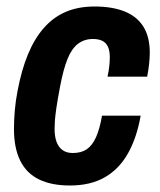

<svg xmlns="http://www.w3.org/2000/svg" viewBox="-20 -559 493 591"><path d="M195 12Q139 12 100.5 -6.5Q62 -25 42.5 -64Q23 -103 23 -162Q23 -189 25.5 -218.5Q28 -248 34 -279Q46 -343 66 -391.5Q86 -440 115 -473Q144 -506 182.5 -522.5Q221 -539 271 -539Q325 -539 363 -524Q401 -509 421 -477.5Q441 -446 441 -397Q441 -381 439 -362.5Q437 -344 433 -323H311Q315 -342 316.5 -356.5Q318 -371 318 -383Q318 -402 312.5 -414.5Q307 -427 295.5 -433Q284 -439 266 -439Q240 -439 220.5 -424.5Q201 -410 188 -378Q175 -346 165 -293Q157 -251 153.5 -226.5Q150 -202 149 -188Q148 -174 148 -163Q148 -139 154 -122.5Q160 -106 172.5 -97Q185 -88 204 -88Q230 -88 247 -99.5Q264 -111 275.5 -136.5Q287 -162 294 -203H413Q401 -135 374 -87Q347 -39 303 -13.5Q259 12 195 12Z"/></svg>

Font: Archivo Condensed
Style: Bold Italic
Weight: 700
Width: 3
Italic angle: -10°
Designer: Hector Gatti
Foundry: Omnibus-Type
Version: Version 2.001